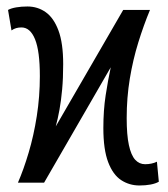

<svg xmlns="http://www.w3.org/2000/svg" viewBox="-20 -566 520 595"><path d="M35.6 0Q53.2 -40.5 68.8 -93Q84.5 -145.5 94 -206.1Q103.5 -266.6 103.5 -330.1Q103.5 -407.7 88.6 -444.3Q73.7 -481 46.4 -481Q37.6 -481 30 -478.8Q22.5 -476.6 15.6 -471.7L4.9 -535.2Q14.6 -540.5 30.5 -543.2Q46.4 -545.9 64.9 -545.9Q96.7 -545.9 121.6 -528.3Q146.5 -510.7 161.1 -471.7Q175.8 -432.6 175.8 -367.2Q175.8 -323.7 172.6 -288.8Q169.4 -253.9 164.3 -225.8Q159.2 -197.8 152.8 -174.3L361.8 -535.2H444.8Q425.3 -488.3 408.7 -434.8Q392.1 -381.3 382.3 -322.3Q372.6 -263.2 372.6 -200.2Q372.6 -147.9 379.4 -116.5Q386.2 -85 398.9 -71Q411.6 -57.1 429.7 -57.1Q439.9 -57.1 449.2 -59.1Q458.5 -61 466.3 -64.9L472.2 -2.9Q462.4 2.9 446.5 5.9Q430.7 8.8 412.1 8.8Q380.9 8.8 355.5 -7.8Q330.1 -24.4 315.2 -63.5Q300.3 -102.5 300.3 -169.4Q300.3 -224.1 307.4 -270.5Q314.5 -316.9 323.2 -357.4L116.7 0Z"/></svg>

Font: Open Sans Condensed
Style: Regular
Weight: 400
Width: 3
Designer: Monotype Design Team
Foundry: Monotype Imaging Inc.
Version: Version 3.000